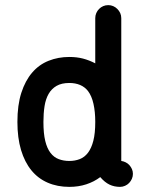

<svg xmlns="http://www.w3.org/2000/svg" viewBox="-20 -729 586 749"><path d="M351.6 -658.2Q351.6 -668.5 355.5 -677.7Q359.4 -687 366.5 -694.1Q373.5 -701.2 382.6 -705.1Q391.6 -709 402.3 -709Q412.6 -709 421.6 -705.1Q430.7 -701.2 437.7 -694.1Q444.8 -687 449 -678Q453.1 -668.9 453.1 -658.2V-101.1Q461.4 -100.1 470 -95.9Q478.5 -91.8 484.6 -85Q490.7 -78.1 494.6 -69.6Q498.5 -61 498.5 -50.8Q498.5 -40.5 494.4 -31.2Q490.2 -22 483.6 -15.1Q477.1 -8.3 467.8 -4.2Q458.5 0 448.2 0Q425.8 0 407.2 -8.8Q388.7 -17.6 371.1 -38.1Q347.2 -20 316.7 -10Q286.1 0 250.5 0Q203.6 0 166 -16.4Q128.4 -32.7 102.3 -64.7Q76.2 -96.7 62 -144Q47.9 -191.4 47.9 -253.4Q47.9 -319.3 63.2 -366.9Q78.6 -414.6 105.5 -445.8Q132.3 -477.1 169.7 -491.9Q207 -506.8 250.5 -506.8Q279.3 -506.8 303.7 -500.5Q328.1 -494.1 351.6 -481.9ZM323.2 -374Q311 -389.6 292.5 -397.5Q273.9 -405.3 250.5 -405.3Q220.2 -405.3 200.7 -394Q181.2 -382.8 169.7 -362.8Q158.2 -342.8 153.8 -314.9Q149.4 -287.1 149.4 -253.4Q149.4 -208.5 156.5 -179.2Q163.6 -149.9 177 -132.6Q190.4 -115.2 209.2 -108.2Q228 -101.1 250.5 -101.1Q272.5 -101.1 291.3 -108.4Q310.1 -115.7 323.5 -133.5Q336.9 -151.4 344.2 -180.2Q351.6 -209 351.6 -253.4Q351.6 -293 344.7 -323.7Q337.9 -354.5 323.2 -374Z"/></svg>

Font: TGL 0-17
Style: Regular
Weight: 400
Designer: Peter Wiegel
Foundry: Peter Wiegel
Version: Version 1.003 2010